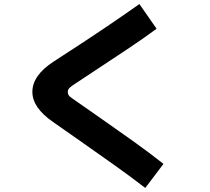

<svg xmlns="http://www.w3.org/2000/svg" viewBox="-20 -835 1040 949"><path d="M788 -25 698 94Q632 43 554.5 -12.5Q477 -68 396.5 -124Q316 -180 241 -233Q140 -303 140 -381Q140 -462 244 -530Q309 -572 383 -620.5Q457 -669 530.5 -719Q604 -769 669 -815L754 -693Q689 -645 615.5 -596Q542 -547 470.5 -500Q399 -453 339 -413Q325 -403 320 -396.5Q315 -390 315 -381Q315 -372 319 -365Q323 -358 338 -348Q408 -299 487 -244Q566 -189 643.5 -133.5Q721 -78 788 -25Z"/></svg>

Font: Murecho
Style: Bold
Weight: 700
Designer: Neil Summerour
Foundry: Positype
Version: Version 1.010; ttfautohint (v1.8.3)